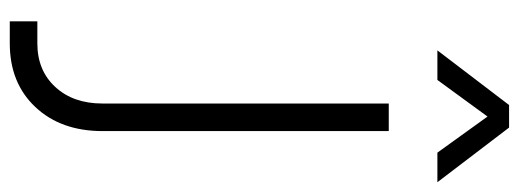

<svg xmlns="http://www.w3.org/2000/svg" viewBox="-346 -684 1036 383"><g transform="rotate(90 171.5 -492.0)"><path d="M22 6V-49H66Q120 -49 153 -84.8Q186 -120.5 186 -179V-750H241V-179Q241 -96 193 -45Q145 6 66 6ZM80 -847 189 -990H234L343 -847H284L212 -947L139 -847Z"/></g></svg>

Font: Mohave Light
Style: Regular
Weight: 300
Designer: Gumpita Rahayu
Foundry: Tokotype
Version: Version 2.003